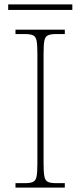

<svg xmlns="http://www.w3.org/2000/svg" viewBox="-20 -848 365 868"><path d="M50 0V-20H93Q118 -20 130 -26Q142 -32 145.5 -51Q149 -70 149 -108V-606Q149 -645 145.5 -663.5Q142 -682 130 -688Q118 -694 93 -694H50V-714H273V-694H233Q208 -694 196 -688Q184 -682 180.5 -663.5Q177 -645 177 -606V-108Q177 -70 180.5 -51Q184 -32 196 -26Q208 -20 233 -20H273V0ZM17 -803V-828H307V-803Z"/></svg>

Font: Noto Serif Telugu Thin
Style: Regular
Weight: 100
Designer: Jelle Bosma - Monotype Design Team
Foundry: Monotype Imaging Inc.
Version: Version 2.005; ttfautohint (v1.8.4.7-5d5b)